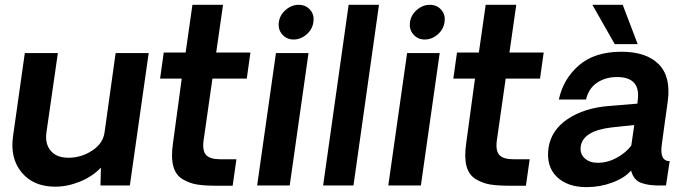

<svg xmlns="http://www.w3.org/2000/svg" viewBox="-20 -770 2864 797"><path d="M597.2 -549.8 519 0H397L398.9 -74.2Q363.8 -37.1 311.8 -16.1Q259.8 4.9 209 4.9Q119.1 4.9 70.1 -54Q21 -112.8 34.2 -205.1L83 -549.8H220.2L172.9 -221.2Q166 -173.3 190.4 -144.3Q214.8 -115.2 264.2 -115.2Q317.4 -115.2 362.8 -145Q408.2 -174.8 414.1 -221.2L460 -549.8Z M879.4 1Q830.6 1 799.1 -3.9Q767.6 -8.8 738.5 -25.9Q709.5 -43 699.5 -79.6Q689.5 -116.2 697.8 -173.8L734.4 -443.8H644.5L659.7 -551.8H750.5L778.8 -750H905.8L877.4 -551.8H1019.5L1004.4 -443.8H861.8L824.7 -184.1Q819.8 -143.1 836.2 -126Q852.5 -108.9 894.5 -108.9H961.4L945.8 1Z M1198.7 -606Q1169.9 -606 1151.6 -627Q1133.3 -647.9 1137.5 -678Q1141.6 -708 1166 -729Q1190.4 -750 1219.7 -750Q1249.5 -750 1267.6 -729Q1285.6 -708 1280.8 -678.2Q1276.9 -648.4 1252.7 -627.2Q1228.5 -606 1198.7 -606ZM1125.5 -549.8H1260.7L1182.6 0H1047.4Z M1321.3 0 1427.2 -750H1553.2L1447.3 0Z M1743.2 -606Q1714.4 -606 1696 -627Q1677.7 -647.9 1681.9 -678Q1686 -708 1710.4 -729Q1734.9 -750 1764.2 -750Q1793.9 -750 1812 -729Q1830.1 -708 1825.2 -678.2Q1821.3 -648.4 1797.1 -627.2Q1772.9 -606 1743.2 -606ZM1669.9 -549.8H1805.2L1727.1 0H1591.8Z M2096.7 1Q2047.9 1 2016.4 -3.9Q1984.9 -8.8 1955.8 -25.9Q1926.8 -43 1916.7 -79.6Q1906.7 -116.2 1915 -173.8L1951.7 -443.8H1861.8L1877 -551.8H1967.8L1996.1 -750H2123L2094.7 -551.8H2236.8L2221.7 -443.8H2079.1L2042 -184.1Q2037.1 -143.1 2053.5 -126Q2069.8 -108.9 2111.8 -108.9H2178.7L2163.1 1Z M2627 -586.9H2531.7L2439 -750H2564.9ZM2727.1 -169.9Q2717.3 -101.1 2759.8 -101.1L2744.6 0H2709Q2687 -1 2673.3 -2.9Q2659.7 -4.9 2642.8 -10.5Q2626 -16.1 2615.5 -29.1Q2605 -42 2599.6 -62Q2572.8 -31.2 2521.7 -12.2Q2470.7 6.8 2415 6.8Q2335 6.8 2290.8 -36.6Q2246.6 -80.1 2256.8 -155.8Q2268.1 -230 2336.4 -275.9Q2404.8 -321.8 2507.8 -330.1L2626 -339.8L2627 -352.1Q2641.1 -450.2 2541 -450.2Q2494.1 -450.2 2459 -427Q2423.8 -403.8 2412.6 -356.9H2299.8Q2317.9 -441.9 2382.8 -498.5Q2447.8 -555.2 2559.6 -555.2Q2662.6 -555.2 2714.1 -503.7Q2765.6 -452.1 2752 -350.1Q2746.1 -311 2737.5 -246.1Q2729 -181.2 2727.1 -169.9ZM2600.6 -166 2612.8 -251 2520 -241.2Q2399.9 -227.1 2390.6 -162.1Q2386.7 -131.3 2407.2 -112.8Q2427.7 -94.2 2460.9 -94.2Q2502 -94.2 2540.3 -115.2Q2578.6 -136.2 2600.6 -166Z"/></svg>

Font: Oakes Grotesk
Style: SemiBold Italic
Weight: 600
Designer: Samuel Oakes
Foundry: Samuel Oakes
Version: Version 1.0 | wf-rip DC20170320